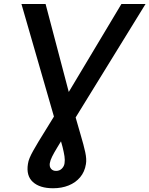

<svg xmlns="http://www.w3.org/2000/svg" viewBox="-20 -748 765 983"><path d="M89.8 -727.5H213.4L357.9 -179.2Q377.4 -108.9 393.1 -56.9Q408.7 -4.9 416.5 31.5Q424.3 67.9 419.9 92.3Q413.6 131.8 390.4 159.4Q367.2 187 331.5 201.4Q295.9 215.8 251.5 215.8Q183.6 215.8 148.4 183.8Q113.3 151.9 123 91.3Q125 76.7 131.6 60.8Q138.2 44.9 149.7 24.2Q161.1 3.4 178.2 -24.7Q195.3 -52.7 219 -90.8Q242.7 -128.9 273.4 -179.2L601.6 -727.5H725.1L314.5 -61Q290.5 -21.5 273.7 6.1Q256.8 33.7 247.1 53.2Q237.3 72.8 234.9 87.9Q232.4 105.5 241.5 116.2Q250.5 127 267.1 127Q285.2 127 296.9 115Q308.6 103 310.5 87.4Q313 71.8 310.1 52Q307.1 32.2 300.3 4.6Q293.5 -22.9 282.2 -61Z"/></svg>

Font: Inter 17pt Medium
Style: Italic
Weight: 500
Italic angle: -9.3988°
Version: Version 4.001;git-66647c0bb